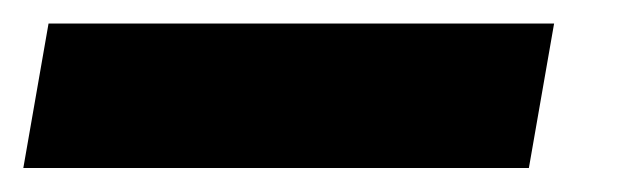

<svg xmlns="http://www.w3.org/2000/svg" viewBox="-93 -20 542 163"><path d="M377.4 0 356 122.6H-73.2L-51.8 0Z"/></svg>

Font: Mardoto Black
Style: Italic
Weight: 900
Italic angle: -12°
Designer: Christian Robertson, Vahan Hovhannisyan
Foundry: Google
Version: Version 1.000